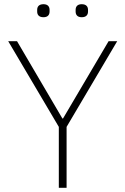

<svg xmlns="http://www.w3.org/2000/svg" viewBox="-20 -894 597 914"><path d="M187 -812C208 -812 216 -824 216 -839V-847C216 -862 208 -874 187 -874C165 -874 157 -862 157 -847V-839C157 -824 165 -812 187 -812ZM369 -812C391 -812 399 -824 399 -839V-847C399 -862 391 -874 369 -874C348 -874 340 -862 340 -847V-839C340 -824 348 -812 369 -812ZM297 0V-290L538 -698H497L280 -330H277L61 -698H19L260 -290V0Z"/></svg>

Font: IBM Plex Thai Looped ExtraLight
Style: Regular
Weight: 200
Designer: Mike Abbink, Paul van der Laan, Pieter van Rosmalen, Ben Mitchell, Mark Frömberg
Foundry: Bold Monday
Version: Version 1.0